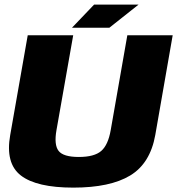

<svg xmlns="http://www.w3.org/2000/svg" viewBox="-20 -832 789 855"><path d="M306.5 3.5Q470.5 3.5 559.8 -50.5Q649 -104.5 671.5 -231L749 -675H547L473 -252.5Q461.5 -186.5 430.8 -159.8Q400 -133 331 -133Q262 -133 241 -160Q220 -187 231.5 -252.5L306 -675H103.5L25.5 -231Q3 -104.5 73 -50.5Q143 3.5 306.5 3.5ZM300.5 -708.5H467L597 -811.5H399Z"/></svg>

Font: Anybody Thin ExtraBold
Style: Italic
Weight: 800
Italic angle: -10°
Version: Version 1.113;gftools[0.9.25]